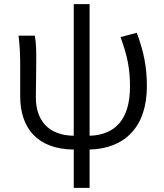

<svg xmlns="http://www.w3.org/2000/svg" viewBox="-20 -713 797 932"><path d="M338 199H415V13C589 8 693 -100 693 -294C693 -389 678 -461 644 -554L565 -533C600 -438 611 -375 611 -293C611 -134 540 -58 415 -54V-693H338V-54C214 -56 154 -129 154 -241C154 -275 156 -354 156 -415C156 -462 156 -502 149 -540H70C77 -484 78 -438 78 -395V-246C78 -92 160 11 338 13Z"/></svg>

Font: ChiuKong Gothic MN Normal
Style: Regular
Weight: 350
Designer: Ryoko NISHIZUKA 西塚涼子 (kana, bopomofo & ideographs); Paul D. Hunt (Latin, Greek & Cyrillic); Sandoll Communications 산돌커뮤니
Foundry: Adobe
Version: Version 1.300